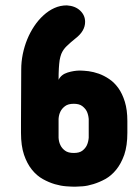

<svg xmlns="http://www.w3.org/2000/svg" viewBox="-20 -704 524 728"><path d="M59.6 -200.2V-239.3Q59.6 -259.8 59.8 -293Q60.1 -326.2 60.1 -351.6Q60.1 -376 60.3 -402.6Q60.5 -429.2 60.5 -441.4Q60.5 -469.7 66.4 -499Q78.6 -558.1 109.9 -605Q125.5 -628.4 145 -646Q164.1 -663.6 186.3 -673.6Q208.5 -683.6 233.4 -683.6Q265.1 -681.6 283.9 -663.8Q302.7 -646 302.7 -621.1Q302.7 -586.4 266.6 -558.6Q247.1 -543 233.2 -529.5Q219.2 -516.1 212.4 -499.5Q208.5 -489.3 206.1 -475.6Q204.1 -461.9 203.1 -443.8Q202.1 -425.8 202.1 -401.4Q211.9 -421.4 236.3 -429Q260.7 -436.5 283.2 -436.5Q290 -436.5 298.3 -435.8Q306.6 -435.1 315.9 -434.1Q334.5 -431.6 354.5 -424.6Q374.5 -417.5 394 -404.3Q413.1 -391.6 428.7 -370.1Q443.8 -349.1 453.4 -318.1Q462.9 -287.1 462.9 -245.1V-200.2Q462.9 -151.9 451.2 -117.2Q439 -83 420.4 -60.3Q401.9 -37.6 378.9 -24.9Q356.4 -12.7 334 -5.9Q312 1 293.2 2.4Q274.4 3.9 264.6 3.9Q251.5 3.9 231.4 2.4Q210.9 1 188.2 -5.6Q165.5 -12.2 142.6 -24.9Q119.6 -37.6 101.1 -60.5Q82.5 -83.5 71 -117.4Q59.6 -151.4 59.6 -200.2ZM202.1 -252.9V-181.6Q203.1 -165 209.5 -152.8Q214.8 -141.6 226.6 -132.8Q238.3 -124 259.8 -124Q281.2 -124 292.5 -132.8Q303.7 -141.6 309.1 -152.8Q314.9 -165 316.4 -181.6V-252.9Q314.9 -269.5 309.1 -281.7Q303.7 -292.5 292.2 -301.5Q280.8 -310.5 259.8 -310.5Q238.3 -310.5 226.6 -301.5Q214.8 -292.5 209.5 -281.7Q203.1 -269.5 202.1 -252.9Z"/></svg>

Font: Dangrek
Style: Regular
Weight: 400
Designer: Danh Hong
Version: Version 8.001; ttfautohint (v1.8.3)